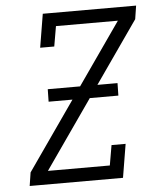

<svg xmlns="http://www.w3.org/2000/svg" viewBox="-53 -781 705 828"><g transform="rotate(-5 300.0 -367.5)"><path d="M42 0 51 -58 483 -677H215L200 -590H139L163 -735H567L558 -677L126 -58H394L409 -145H470L446 0ZM457 -355H155L156 -409H458Z"/></g></svg>

Font: Iosevka HT Light Extended
Style: Italic
Weight: 300
Width: 7
Italic angle: -9°
Monospace: yes
Designer: Belleve Invis
Foundry: Belleve Invis
Version: Version 32.3.0; ttfautohint (v1.8.4)